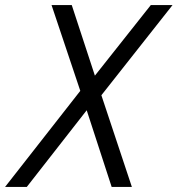

<svg xmlns="http://www.w3.org/2000/svg" viewBox="-50 -740 703 760"><path d="M392 0 281 -341 154 -720H234L336 -409L472 0ZM303 -412 547 -720H633L330 -336ZM317 -334 56 0H-30L291 -410Z"/></svg>

Font: Instrument Sans SemiCondensed
Style: Italic
Weight: 400
Width: 4
Italic angle: -13°
Designer: Rodrigo Fuenzalida
Foundry: fragTYPE
Version: Version 1.000;gftools[0.9.28]